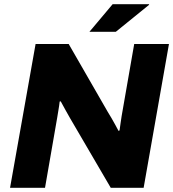

<svg xmlns="http://www.w3.org/2000/svg" viewBox="-20 -897 827 917"><path d="M28 0 150 -687H308L495 -362Q503 -349 512.5 -333Q522 -317 530.5 -301Q539 -285 546 -272L551 -274Q553 -292 556 -310Q559 -328 561 -343L621 -687H787L666 0H509L315 -332Q306 -347 293 -371Q280 -395 270 -413L265 -412Q263 -393 259 -370.5Q255 -348 253 -334L195 0ZM407 -745 518 -877H692V-874L533 -745Z"/></svg>

Font: Archivo SemiBold ExtraBold
Style: Italic
Weight: 800
Italic angle: -10°
Version: Version 2.001